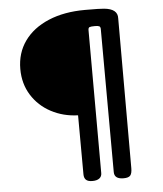

<svg xmlns="http://www.w3.org/2000/svg" viewBox="-54 -795 740 872"><g transform="rotate(-5 315.5 -358.5)"><path d="M294 -4 293 -273Q226 -275 170.5 -304.5Q115 -334 82.5 -386Q50 -438 50 -505Q50 -578 89 -632.5Q128 -687 199.5 -717Q271 -747 366 -747Q436 -747 453 -745Q515 -739 513 -696V-13Q513 11 505 20.5Q497 30 474 30Q432 30 432 -2L430 -654Q430 -664 424.5 -667Q419 -670 405 -670Q386 -670 380 -667.5Q374 -665 374 -654L375 -2Q375 13 364 21.5Q353 30 332 30Q312 30 303 21.5Q294 13 294 -4Z"/></g></svg>

Font: Mali SemiBold
Style: Regular
Weight: 600
Designer: Kitiyaporn Chalermlarp | Katatrad Aksorn Co.,Ltd.
Foundry: Cadson Demak Co.,Ltd.
Version: Version 1.000; ttfautohint (v1.6)